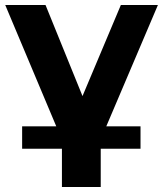

<svg xmlns="http://www.w3.org/2000/svg" viewBox="-20 -558 656 772"><path d="M69 40V-50H545V40ZM258 73 1 -538H163L351 -75H271L466 -538H615L355 73ZM385 -72V194H229V-72Z"/></svg>

Font: MOST Montserrat
Style: Bold
Weight: 700
Designer: Julieta Ulanovsky
Foundry: Julieta Ulanovsky
Version: Version 8.000;March 11, 2024;FontCreator 15.0.0.2926 64-bit